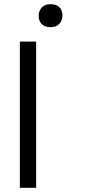

<svg xmlns="http://www.w3.org/2000/svg" viewBox="-20 -899 484 919"><path d="M75 0V-700H153V0ZM165 -824Q165 -846 179.5 -862.5Q194 -879 222 -879Q250 -879 264.5 -864Q279 -849 279 -824Q279 -802 264.5 -785.5Q250 -769 222 -769Q194 -769 179.5 -784Q165 -799 165 -824Z"/></svg>

Font: Mach Light
Style: Regular
Weight: 300
Version: Version 1.002